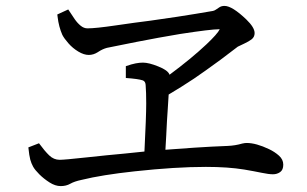

<svg xmlns="http://www.w3.org/2000/svg" viewBox="-20 -675 1040 650"><path d="M211 -643Q224 -623 233 -610Q242 -597 253 -588Q264 -579 276 -579Q304 -579 372 -589Q440 -599 489 -605Q595 -620 641.5 -628Q688 -636 701 -638Q706 -639 711 -642.5Q716 -646 723 -650.5Q730 -655 740 -655Q766 -655 814 -609Q842 -582 842 -563Q842 -550 832 -542Q823 -535 807 -527.5Q791 -520 785 -517L727 -473Q671 -432 637 -409Q595 -381 551 -355Q550 -336 548 -307Q545 -266 543 -221V-220L540 -168Q589 -172 637 -175Q697 -179 751 -181Q776 -182 800 -189Q809 -191 815 -191Q847 -191 891 -170Q910 -161 924.5 -148Q939 -135 939 -117.5Q939 -100 928.5 -92.5Q918 -85 904 -85Q890 -85 866 -90Q842 -95 807 -101Q752 -110 677 -110Q574 -110 436 -95Q325 -83 256 -66Q232 -61 218 -53Q204 -45 185.5 -45Q167 -45 147.5 -57.5Q128 -70 113 -85Q98 -100 92 -111Q86 -122 82.5 -134.5Q79 -147 76 -176L112 -190Q131 -164 146.5 -149Q162 -134 182 -134Q198 -134 271.5 -142Q345 -150 401 -155L469 -162Q475 -281 475 -325Q475 -363 473 -388Q472 -400 463 -403Q448 -408 406 -411V-451Q426 -458 439.5 -460.5Q453 -463 464 -463Q484 -463 516 -450Q549 -437 554 -422Q628 -477 679 -525Q716 -560 724 -576H722Q694 -576 590 -560Q518 -548 441.5 -533Q365 -518 342 -513Q327 -509 312 -499Q297 -489 280.5 -489Q264 -489 245 -500.5Q226 -512 212 -528Q197 -545 191 -557Q179 -584 175 -618L174 -626Z"/></svg>

Font: Early Summer Mincho Screen
Style: Regular
Weight: 400
Designer: GuiWonder
Version: Version 1.002